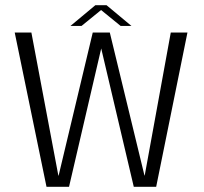

<svg xmlns="http://www.w3.org/2000/svg" viewBox="-20 -717 784 737"><path d="M158.5 0H245L368.5 -531L493.5 0H579.5L699.5 -592H635.5L535.5 -43.5H534.5L401.5 -592H336L205 -43H204L100.5 -592H36.5ZM250.5 -617.5H293L368 -678.5L443 -617.5H484.5L389 -697H346Z"/></svg>

Font: Anybody Thin Light
Style: Regular
Weight: 300
Version: Version 1.113;gftools[0.9.25]